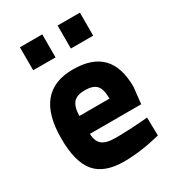

<svg xmlns="http://www.w3.org/2000/svg" viewBox="-182 -839 860 953"><g transform="rotate(-30 248.5 -363.0)"><path d="M269 -110.8Q305.7 -110.8 351.8 -113Q397.9 -115.2 425.8 -117.7L454.1 -120.1L456.1 -16.1Q340.8 12.2 248 12.2Q134.8 12.2 84 -48.1Q33.2 -108.4 33.2 -243.2Q33.2 -511.2 253.9 -511.2Q363.8 -511.2 418 -455.3Q472.2 -399.4 472.2 -286.1L461.9 -191.9H168Q168.9 -148.9 192.1 -129.9Q215.3 -110.8 269 -110.8ZM167 -294.9H339.8Q339.8 -348.1 320.6 -370.1Q301.3 -392.1 253.9 -392.1Q207 -392.1 187.5 -368.9Q168 -345.7 167 -294.9ZM82 -606V-737.8H210V-606ZM297.9 -606V-737.8H425.8V-606Z"/></g></svg>

Font: TitilliumText25L
Style: 999 wt
Weight: 900
Designer: Accademia di Belle Arti di Urbino and others
Foundry: Accademia di Belle Arti di Urbino and others.
Version: Version 25.000